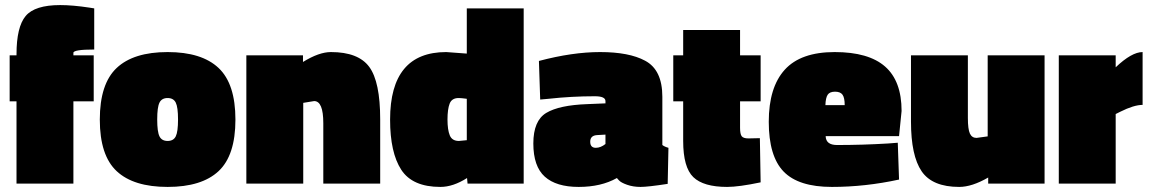

<svg xmlns="http://www.w3.org/2000/svg" viewBox="-20 -723 4529 756"><path d="M269 -324V0H45V-324H18V-505H45V-509Q45 -617 81 -660Q117 -703 217 -703Q266 -703 332 -693L351 -690V-528Q269 -528 269 -515V-505H349V-324Z M439.5 -455.5Q506 -518 640 -518Q774 -518 840.5 -455.5Q907 -393 907 -252Q907 -111 840.5 -49Q774 13 640 13Q506 13 439.5 -49Q373 -111 373 -252Q373 -393 439.5 -455.5ZM608 -186Q617 -168 640 -168Q663 -168 672 -186Q681 -204 681 -252.5Q681 -301 672 -319Q663 -337 640 -337Q617 -337 608 -319Q599 -301 599 -252.5Q599 -204 608 -186Z M1174 0H950V-505H1173V-479Q1236 -518 1283 -518Q1391 -518 1434 -459.5Q1477 -401 1477 -253V0H1253V-238Q1253 -325 1217 -325L1174 -318Z M2042 -690V0H1821L1819 -22Q1764 13 1714 13Q1604 13 1560 -54.5Q1516 -122 1516 -252Q1516 -518 1737 -518L1818 -512V-690ZM1786 -337Q1759 -337 1750.5 -315Q1742 -293 1742 -252.5Q1742 -212 1751 -190Q1760 -168 1787 -168L1818 -171V-334Q1796 -337 1786 -337Z M2588 -342V-152Q2597 -145 2612 -141L2609 1Q2531 13 2502 13Q2473 13 2449 4.5Q2425 -4 2417 -13L2409 -22Q2347 13 2258.5 13Q2170 13 2125 -27.5Q2080 -68 2080 -158Q2080 -248 2131 -278.5Q2182 -309 2292 -313L2364 -316V-325Q2364 -344 2322 -344Q2231 -344 2140 -334L2107 -331L2102 -483Q2234 -518 2343 -518Q2457 -518 2520 -484Q2588 -448 2588 -342ZM2326 -141Q2345 -141 2364 -156V-193L2330 -191Q2304 -189 2304 -165Q2304 -141 2326 -141Z M2894 -324V-220Q2894 -195 2900.5 -186.5Q2907 -178 2927 -178L2972 -179L2975 -5Q2889 13 2843 13Q2750 13 2710 -25.5Q2670 -64 2670 -168V-324H2631V-505H2670V-605H2894V-505H2975V-324Z M3231 -187Q3232 -152 3276 -152Q3376 -152 3476 -158L3515 -161L3520 -16Q3387 13 3255.5 13Q3124 13 3065.5 -47.5Q3007 -108 3007 -243.5Q3007 -379 3070 -448.5Q3133 -518 3266.5 -518Q3400 -518 3465 -461Q3530 -404 3530 -286L3520 -187ZM3306 -309Q3306 -338 3297.5 -350Q3289 -362 3268 -362Q3247 -362 3239 -350Q3231 -338 3230 -309Z M3869 -505H4093V0H3871V-24Q3807 13 3757 13Q3651 13 3609 -48.5Q3567 -110 3567 -244V-505H3791V-259Q3791 -214 3799 -197Q3807 -180 3825 -180L3869 -186Z M4373 0H4149V-505H4373V-458Q4436 -518 4479 -518V-310Q4445 -310 4391 -283L4373 -274Z"/></svg>

Font: Titillium Web
Style: Black
Weight: 900
Version: Version 1.001;PS 35.000;hotconv 1.0.70;makeotf.lib2.5.55311